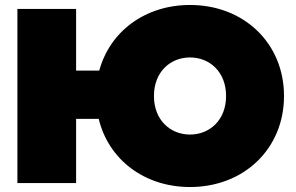

<svg xmlns="http://www.w3.org/2000/svg" viewBox="-20 -736 1192 772"><path d="M50 0H286V-258H377C416 -95 560 16 744 16C961 16 1122 -138 1122 -350C1122 -562 961 -716 744 -716C564 -716 422 -610 379 -452H286V-700H50ZM744 -195C665 -195 599 -253 599 -350C599 -447 665 -505 744 -505C823 -505 889 -447 889 -350C889 -253 823 -195 744 -195Z"/></svg>

Font: Chess Sans Black
Style: Regular
Weight: 900
Designer: Wolf Bōese
Foundry: Wolf Bōese
Version: Version 7.223;Glyphs 3.3 (3306)